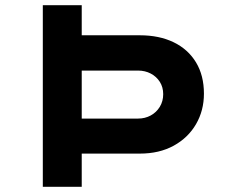

<svg xmlns="http://www.w3.org/2000/svg" viewBox="-20 -720 907 740"><path d="M145 0V-700H295V-584H519Q594 -584 649.5 -557Q705 -530 735.5 -479.5Q766 -429 766 -359Q766 -294 735.5 -241.5Q705 -189 649.5 -158.5Q594 -128 519 -128H295V0ZM295 -263H512Q539 -263 561 -275Q583 -287 596 -308.5Q609 -330 609 -357Q609 -384 596 -404.5Q583 -425 561 -436.5Q539 -448 512 -448H295Z"/></svg>

Font: Lexend Mega SemiBold
Style: Regular
Weight: 600
Designer: Bonnie Shaver-Troup, Thomas Jockin
Foundry: Lexend
Version: Version 1.007